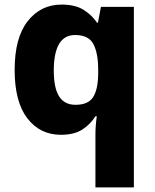

<svg xmlns="http://www.w3.org/2000/svg" viewBox="-20 -579 678 839"><path d="M397 11Q397 -30 403 -71H397Q376 -37 340.5 -13.5Q305 10 246 10Q155 10 99.5 -62Q44 -134 44 -274Q44 -414 101 -486.5Q158 -559 249 -559Q308 -559 344.5 -536.5Q381 -514 404 -480H408L421 -549H565V240H397ZM310 -121Q365 -121 386.5 -154Q408 -187 409 -254V-275Q409 -347 388 -386.5Q367 -426 308 -426Q261 -426 238 -386.5Q215 -347 215 -271Q215 -194 238.5 -157.5Q262 -121 310 -121Z"/></svg>

Font: Noto Sans Gujarati UI ExtraBold
Style: Regular
Weight: 800
Designer: Jelle Bosma - Monotype Design Team, Universal Thirst
Foundry: Monotype Imaging Inc.
Version: Version 2.106; ttfautohint (v1.8.4.7-5d5b)